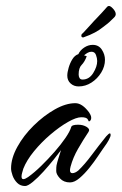

<svg xmlns="http://www.w3.org/2000/svg" viewBox="-20 -611 407 642"><path d="M64 11Q48 11 37.5 0.5Q27 -10 22 -24Q17 -38 17 -48Q17 -82 38 -120Q59 -158 92.5 -191Q126 -224 163 -245Q200 -266 232 -266Q255 -266 278 -235Q280 -232 282.5 -227Q285 -222 285 -217Q285 -208 278 -205Q277 -204 273.5 -211.5Q270 -219 252 -219Q235 -219 207 -203Q179 -187 148.5 -161Q118 -135 93.5 -105Q69 -75 58 -47Q56 -40 54 -33Q52 -26 52 -21Q52 -12 58 -12Q64 -12 74 -19Q95 -34 118 -56.5Q141 -79 162.5 -103.5Q184 -128 199 -150Q214 -172 218 -186Q220 -194 241 -194Q258 -194 270 -186.5Q282 -179 276 -170Q258 -143 241 -113.5Q224 -84 216 -54Q215 -50 214.5 -47Q214 -44 214 -42Q214 -32 222 -32Q231 -32 242 -41Q263 -61 286.5 -92.5Q310 -124 335 -155Q344 -165 347 -165Q350 -165 350 -160Q350 -156 348 -152Q344 -142 337 -131.5Q330 -121 324 -113Q319 -106 307 -88Q295 -70 279 -50Q263 -30 246 -15.5Q229 -1 214 -1Q193 -1 180.5 -14.5Q168 -28 168 -39Q168 -53 169 -58Q171 -68 175.5 -82Q180 -96 184 -109Q176 -98 160 -78Q144 -58 125.5 -37.5Q107 -17 90 -3Q73 11 64 11ZM243 -322Q227 -322 216 -332Q205 -342 205 -358Q205 -369 209.5 -384.5Q214 -400 222 -413Q230 -426 242 -430Q248 -443 261.5 -452Q275 -461 290 -461Q310 -461 320.5 -445Q331 -429 331 -411Q331 -389 318.5 -368.5Q306 -348 286 -335Q266 -322 243 -322ZM256 -345Q278 -345 291.5 -366.5Q305 -388 305 -407Q305 -416 301 -427Q297 -438 286 -438Q279 -438 273 -434.5Q267 -431 261 -426L270 -423Q263 -404 253 -394Q243 -384 243 -362Q243 -355 246 -350Q249 -345 256 -345ZM259 -486H257Q252 -486 252 -492Q252 -497 257 -500Q265 -508 280.5 -525.5Q296 -543 306 -553Q311 -558 321.5 -569.5Q332 -581 339 -589Q343 -591 343 -591Q349 -592 358 -582Q367 -572 367 -564Q367 -558 362 -553Q352 -543 346 -537.5Q340 -532 324 -520Q313 -511 297.5 -502.5Q282 -494 259 -486Z"/></svg>

Font: The Nautigal
Style: Bold
Weight: 700
Designer: Robert E. Leuschke
Foundry: Robert E. Leuschke
Version: Version 1.100; ttfautohint (v1.8.3)